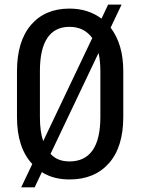

<svg xmlns="http://www.w3.org/2000/svg" viewBox="-20 -758 602 822"><path d="M507.8 -257.3Q507.8 -128.4 446.3 -59.1Q384.8 10.3 277.8 10.3Q243.2 10.3 214.1 2.7Q185.1 -4.9 159.2 -21L128.4 43.9H70.8L118.2 -55.7Q85.4 -90.8 69.1 -140.9Q52.7 -190.9 52.7 -257.3V-452.6Q52.7 -581.1 112.5 -651.1Q172.4 -721.2 277.3 -721.2Q317.9 -721.2 351.8 -710.4Q385.7 -699.7 414.6 -678.2L442.9 -738.3H500.5L453.6 -639.6Q480.5 -604 494.1 -557.9Q507.8 -511.7 507.8 -452.6ZM150.9 -257.3Q150.9 -226.1 154.3 -200.4Q157.7 -174.8 165 -153.8L375 -595.2Q357.4 -619.1 333.3 -631.1Q309.1 -643.1 277.3 -643.1Q214.8 -643.1 182.9 -595.7Q150.9 -548.3 150.9 -454.1ZM409.7 -454.1Q409.7 -476.1 407.7 -494.9Q405.8 -513.7 402.3 -529.3H400.9L196.3 -99.1Q211.9 -82.5 231.9 -74.7Q252 -66.9 277.8 -66.9Q342.8 -66.9 376.2 -114.3Q409.7 -161.6 409.7 -257.3Z"/></svg>

Font: Franco
Style: Regular
Weight: 400
Designer: Google
Version: Version 1.200311; 2013